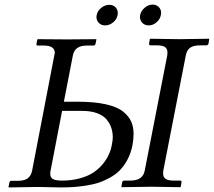

<svg xmlns="http://www.w3.org/2000/svg" viewBox="-20 -817 933 838"><path d="M791 -575.2 692.9 -73.2Q691.9 -68.4 691.9 -60.1Q691.9 -43.5 702.9 -36.1Q713.9 -28.8 738.8 -28.8H766.1Q773.4 -28.8 772 -21L769 -2L766.1 0Q680.2 -2 641.1 -2L511.2 0L509.8 -2L513.2 -21Q514.6 -28.8 522.9 -28.8H548.8Q604 -28.8 611.8 -73.2L710 -575.2Q710.9 -580.1 710.9 -587.9Q710.9 -604.5 700 -611.8Q689 -619.1 664.1 -619.1H637.2Q629.4 -619.1 630.9 -627L633.8 -646L637.2 -647.9Q723.1 -646 762.2 -646L892.1 -647.9L893.1 -646L890.1 -627Q888.7 -619.1 879.9 -619.1H854Q823.7 -619.1 809.3 -608.2Q794.9 -597.2 791 -575.2ZM216.8 -574.2Q219.2 -584 219.2 -585.9Q219.2 -618.2 170.9 -618.2H145Q137.7 -618.2 139.2 -626L143.1 -645L145 -646Q237.8 -645 272.9 -645L398.9 -646L400.9 -645L397 -626Q395.5 -618.2 388.2 -618.2H360.8Q332 -618.2 317.1 -607.4Q302.2 -596.7 297.9 -574.2L258.8 -373H319.8Q392.1 -373 441.9 -361.8Q491.7 -350.6 517.1 -330.1Q542.5 -309.6 552.7 -286.1Q563 -262.7 563 -232.9Q563 -210 558.1 -183.1Q551.3 -148.4 536.4 -120.4Q521.5 -92.3 502.7 -73.5Q483.9 -54.7 458.5 -40.8Q433.1 -26.9 408.4 -19Q383.8 -11.2 353.3 -6.6Q322.8 -2 298.1 -0.5Q273.4 1 244.1 1Q225.1 1 193.4 0Q161.6 -1 147.9 -1L19 1L17.1 -1L21 -20Q22.5 -27.8 29.8 -27.8H57.1Q86.4 -27.8 101.1 -38.8Q115.7 -49.8 120.1 -71.8ZM251 -333 202.1 -79.1Q199.2 -67.4 199.2 -58.1Q199.2 -43 210.4 -35.9Q221.7 -28.8 251 -28.8Q294.4 -28.8 330.3 -39.1Q366.2 -49.3 389.4 -65.2Q412.6 -81.1 429.7 -102.3Q446.8 -123.5 455.1 -143.1Q463.9 -162.1 467.8 -183.1Q472.2 -205.6 472.2 -216.8Q472.2 -239.7 465.8 -259Q459.5 -278.3 445.1 -295.7Q430.7 -313 403.6 -323Q376.5 -333 338.9 -333ZM401.9 -751Q405.3 -769.5 421.6 -782.7Q438 -795.9 457 -795.9Q473.6 -795.9 483.9 -785.6Q494.1 -775.4 494.1 -759.8Q494.1 -758.3 493.7 -755.4Q493.2 -752.4 493.2 -751Q489.7 -732.4 473.6 -719.2Q457.5 -706.1 439 -706.1Q422.4 -706.1 411.6 -716.8Q400.9 -727.5 400.9 -743.2Q400.9 -744.1 401.4 -746.8Q401.9 -749.5 401.9 -751ZM591.8 -752Q595.7 -770 611.6 -783.4Q627.4 -796.9 646 -796.9Q662.1 -796.9 672.6 -786.6Q683.1 -776.4 683.1 -761.2Q683.1 -753.9 682.1 -752Q679.2 -733.4 663.3 -719.7Q647.5 -706.1 628.9 -706.1Q612.3 -706.1 601.6 -716.8Q590.8 -727.5 590.8 -744.1Q590.8 -749 591.8 -752Z"/></svg>

Font: Linux Libertine G
Style: Italic
Weight: 400
Italic angle: -12°
Designer: Philipp H. Poll
Foundry: Philipp H. Poll
Version: Version 5.1.3